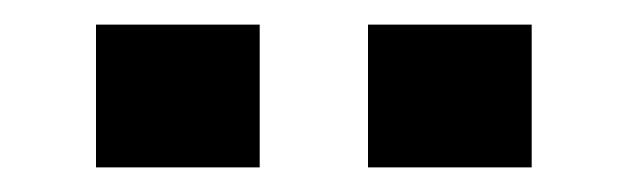

<svg xmlns="http://www.w3.org/2000/svg" viewBox="-20 -678 510 156"><path d="M279 -542V-658H412V-542ZM58 -542V-658H191V-542Z"/></svg>

Font: Teko Semibold
Style: Regular
Weight: 600
Designer: Manushi Parikh, Jonny Pinhorn
Foundry: Indian Type Foundry
Version: Version 1.105;PS 1.0;hotconv 1.0.78;makeotf.lib2.5.61930; tt